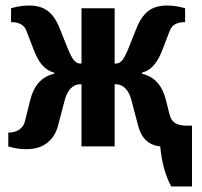

<svg xmlns="http://www.w3.org/2000/svg" viewBox="-20 -530 730 695"><path d="M675 -75V145H600Q585 119 574.5 81.5Q564 44 560 0Q498 -6 480 -75L455 -170Q448 -196 433.5 -210.5Q419 -225 400 -225H395V0H275V-225H270Q251 -225 236.5 -210.5Q222 -196 215 -170L190 -75Q180 -36 151 -13Q122 10 75 10Q53 10 34 6Q15 2 10 0V-50Q35 -50 50.5 -61.5Q66 -73 70 -90L90 -170Q110 -248 176 -263V-267Q152 -273 133.5 -293.5Q115 -314 100 -355L75 -420Q63 -450 20 -450V-500Q25 -502 44 -506Q63 -510 85 -510Q128 -510 153.5 -490Q179 -470 195 -430L225 -355Q238 -323 248 -311.5Q258 -300 270 -300H275V-500H395V-300H400Q412 -300 422 -311.5Q432 -323 445 -355L475 -430Q491 -470 516.5 -490Q542 -510 585 -510Q607 -510 626 -506Q645 -502 650 -500V-450Q607 -450 595 -420L570 -355Q555 -314 536.5 -293.5Q518 -273 494 -267V-263Q560 -248 580 -170L594 -115Q599 -94 614 -84.5Q629 -75 660 -75Z"/></svg>

Font: Cuprum
Style: Bold
Weight: 700
Designer: Jovanny Lemonad
Foundry: Jovanny Lemonad
Version: Version 2.000